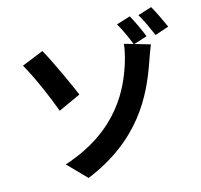

<svg xmlns="http://www.w3.org/2000/svg" viewBox="-97 -970 1194 1143"><g transform="rotate(-10 500.0 -398.5)"><path d="M379 -429C342 -499 256 -651 207 -722L78 -656C132 -580 206 -443 247 -354ZM833 -701C815 -738 780 -799 755 -835L672 -801C698 -765 729 -711 749 -669L692 -680C693 -655 687 -608 677 -562C646 -425 568 -178 227 -33L347 70C677 -100 772 -350 821 -543C826 -563 839 -613 850 -649L754 -668ZM807 -833C834 -797 865 -740 887 -699L970 -735C951 -770 915 -831 890 -867Z"/></g></svg>

Font: Noto Sans KR Bold
Style: Regular
Weight: 700
Designer: Ryoko NISHIZUKA  (kana & ideographs); Paul D. Hunt (Latin, Greek & Cyrillic); Wenlong ZHANG  (bopomofo); Sandoll Communi
Foundry: Adobe Systems Incorporated
Version: Version 1.004;PS 1.004;hotconv 1.0.82;makeotf.lib2.5.63406